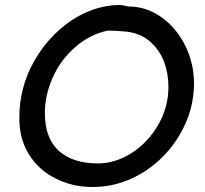

<svg xmlns="http://www.w3.org/2000/svg" viewBox="-20 -736 817 766"><path d="M350 10Q422 10 488 -16.5Q554 -43 608 -90.5Q662 -138 699 -202Q754 -297 754 -403Q754 -484 718.5 -555Q683 -626 623 -668Q563 -710 494 -710Q490 -710 479 -713Q467 -716 458 -716Q392 -716 328 -688.5Q264 -661 209 -610Q154 -559 115 -490Q57 -386 57 -265Q57 -181 96 -119Q135 -57 202 -24Q268 10 350 10ZM371 -84Q271 -84 215 -134Q159 -184 159 -286Q159 -356 190 -426Q221 -496 279 -547Q336 -598 410 -614Q443 -614 483 -610Q539 -604 577 -571.5Q615 -539 634 -491Q652 -443 652 -390Q652 -309 611.5 -238.5Q571 -168 506 -126Q440 -84 371 -84Z"/></svg>

Font: Balsamiq Sans
Style: Italic
Weight: 400
Italic angle: -12°
Designer: Michael Angeles
Foundry: Balsamiq SRL
Version: Version 1.020; ttfautohint (v1.8.4.7-5d5b);gftools[0.9.26]